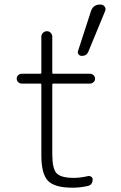

<svg xmlns="http://www.w3.org/2000/svg" viewBox="-20 -830 540 859"><path d="M386.7 -779.3Q396.5 -810.5 429.7 -809.6Q441.4 -809.6 448.2 -800.3Q455.1 -791 450.2 -780.3L376 -600.6Q368.2 -579.1 344.7 -580.1Q336.9 -580.1 331.5 -586.9Q326.2 -593.8 329.1 -601.6ZM77.1 -456.1Q68.4 -456.1 61.5 -462.4Q54.7 -468.8 54.7 -478Q54.7 -487.3 61.5 -493.7Q68.4 -500 77.1 -500H160.2Q165 -500 165 -504.9V-665Q165 -675.8 172.4 -683.1Q179.7 -690.4 189.9 -690.4Q200.2 -690.4 207 -683.1Q213.9 -675.8 213.9 -665V-504.9Q213.9 -500 218.8 -500H382.8Q391.6 -500 398.4 -493.7Q405.3 -487.3 405.3 -478Q405.3 -468.8 398.4 -462.4Q391.6 -456.1 382.8 -456.1H218.8Q213.9 -456.1 213.9 -451.2V-139.6Q213.9 -75.2 233.4 -54.7Q252.9 -34.2 309.6 -34.2Q338.9 -34.2 373 -42Q380.9 -43.9 387.7 -39.6Q394.5 -35.2 394.5 -27.3Q394.5 -2.9 373 2Q337.9 9.8 304.7 9.8Q224.6 9.8 194.8 -21Q165 -51.8 165 -134.8V-451.2Q165 -456.1 160.2 -456.1Z"/></svg>

Font: Rounded-L Mgen+ 1m light
Style: Regular
Weight: 200
Designer: [Source Han Sans]
Ryoko NISHIZUKA  (kana & ideographs); Paul D. Hunt (Latin, Greek & Cyrillic); Wenlong ZHANG  (bopomofo
Version: Version 1.059.20150602